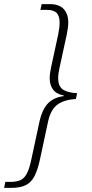

<svg xmlns="http://www.w3.org/2000/svg" viewBox="-43 -780 446 931"><path d="M-23 131 -17 102H7Q39 102 58 92.5Q77 83 89 58Q101 33 110 -12L149 -193Q161 -247 188 -277Q215 -307 266 -314V-317Q230 -324 214 -346Q198 -368 198 -400Q198 -413 200 -427Q202 -441 205 -455L239 -612Q242 -627 244 -641.5Q246 -656 246 -671Q246 -703 231.5 -717.5Q217 -732 186 -732H153L159 -760H199Q244 -760 266 -736Q288 -712 288 -671Q288 -657 286 -643.5Q284 -630 281 -614L246 -453Q243 -440 241 -426Q239 -412 239 -400Q239 -364 260 -347.5Q281 -331 331 -328L325 -300Q270 -297 236.5 -273.5Q203 -250 190 -190L151 -8Q140 44 124 74.5Q108 105 81.5 118Q55 131 11 131Z"/></svg>

Font: Noto Serif SemiCondensed ExtraLight
Style: Italic
Weight: 200
Width: 4
Italic angle: -12°
Designer: Monotype Design Team
Foundry: Monotype Imaging Inc.
Version: Version 2.013